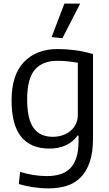

<svg xmlns="http://www.w3.org/2000/svg" viewBox="-20 -821 604 1061"><path d="M265 -616 336 -801H423L325 -610ZM249 220Q206 220 163 213.5Q120 207 84 196L91 129Q127 140 164.5 146Q202 152 240 152Q280 152 312.5 142Q345 132 367.5 109.5Q390 87 402 50Q414 13 414 -41V-72H409Q356 0 253 0Q150 0 97 -65Q44 -130 44 -267Q44 -407 112.5 -478.5Q181 -550 298 -550Q344 -550 392 -544Q440 -538 494 -522V-57Q494 21 476 74Q458 127 425.5 159.5Q393 192 348 206Q303 220 249 220ZM272 -65Q299 -65 324 -73Q349 -81 368 -96.5Q387 -112 398.5 -134Q410 -156 410 -184V-474Q383 -479 355 -482Q327 -485 297 -485Q214 -485 172 -435Q130 -385 130 -273Q130 -164 165 -114.5Q200 -65 272 -65Z"/></svg>

Font: Encode Sans Narrow
Style: Regular
Weight: 400
Designer: Pablo Impallari, Andres Torresi
Foundry: Pablo Impallari, Andres Torresi
Version: Version 1.000; ttfautohint (v1.00) -l 8 -r 50 -G 200 -x 14 -